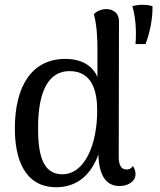

<svg xmlns="http://www.w3.org/2000/svg" viewBox="-20 -769 668 802"><path d="M617 -743C593 -751 559 -751 533 -743C548 -692 550 -631 546 -585H588C605 -630 618 -688 617 -743ZM508 -61C488 -61 476 -77 476 -113L477 -681C477 -713 454 -731 424 -731C398 -731 380 -718 372 -710C384 -667 387 -613 387 -563V-447C367 -495 320 -523 253 -523C117 -523 42 -415 42 -232C42 -115 77 13 215 13C303 13 361 -40 391 -124C393 -41 420 8 479 8C517 8 546 -12 546 -42C546 -52 543 -64 535 -76C528 -63 516 -61 508 -61ZM240 -41C154 -41 139 -133 139 -235C139 -390 184 -472 270 -472C366 -472 386 -387 386 -307C386 -165 334 -41 240 -41Z"/></svg>

Font: Arima Koshi Medium
Style: Regular
Weight: 500
Designer: Joana Correia and Natanael Gama
Foundry: NDISCOVER
Version: Version 1.019;PS 001.019;hotconv 1.0.88;makeotf.lib2.5.64775